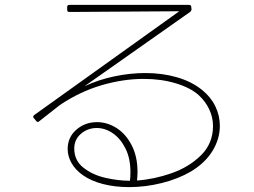

<svg xmlns="http://www.w3.org/2000/svg" viewBox="-20 -740 1040 786"><path d="M257 -130Q257 -178 292.5 -209Q328 -240 377 -240Q419 -240 457 -216Q495 -192 519 -145.5Q543 -99 543 -36Q543 -25 541 -1Q611 -6 682.5 -31Q754 -56 803 -104.5Q852 -153 852 -224Q852 -259 837 -291.5Q822 -324 793 -351Q759 -381 699.5 -399Q640 -417 568 -417Q484 -417 395.5 -391Q307 -365 225 -310L141 -244Q134 -237 128 -245L118 -257Q116 -259 116 -262Q116 -266 120 -269L714 -694L264 -691Q255 -691 255 -700V-711Q255 -720 264 -720H754Q763 -720 763 -711L764 -702Q764 -696 758 -691L326 -387Q384 -414 448.5 -427.5Q513 -441 575 -441Q645 -441 705 -423.5Q765 -406 807 -372Q843 -343 861.5 -305Q880 -267 880 -225Q880 -171 849.5 -121.5Q819 -72 760 -37Q708 -7 641.5 9.5Q575 26 509 26Q451 26 402 13.5Q353 1 319 -23Q288 -45 272.5 -73Q257 -101 257 -130ZM284 -132Q284 -83 321.5 -53.5Q359 -24 411.5 -12Q464 0 512 0Q514 -13 514 -36Q514 -91 494 -131.5Q474 -172 442.5 -194Q411 -216 376 -216Q339 -216 311.5 -192.5Q284 -169 284 -132Z"/></svg>

Font: LINE Seed JP_TTF Thin
Style: Regular
Weight: 250
Designer: LY Corporation & Fontrix & Fontworks
Version: Version 1.008